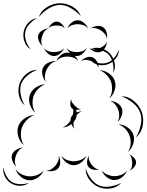

<svg xmlns="http://www.w3.org/2000/svg" viewBox="-80 -1059 897 1175"><path d="M478 -760Q507 -772 539.5 -763Q572 -754 593 -731Q615 -707 621.5 -674Q628 -641 613 -613Q617 -645 610 -675Q603 -705 586 -724Q569 -742 539 -751.5Q509 -761 478 -760ZM265 -685Q272 -705 291.5 -721Q311 -737 332 -737Q353 -737 372.5 -721Q392 -705 399 -685Q386 -701 367.5 -707Q349 -713 332 -713Q315 -713 297 -707Q279 -701 265 -685ZM415 -685Q427 -699 448 -707Q469 -715 486 -708Q503 -702 513.5 -682Q524 -662 524 -644Q517 -661 504 -671Q491 -681 477 -686Q464 -691 447.5 -692.5Q431 -694 415 -685ZM201 -558Q186 -574 180 -600Q174 -626 184 -646Q194 -666 218.5 -676.5Q243 -687 265 -685Q243 -680 228.5 -665.5Q214 -651 206 -635Q198 -619 195 -598.5Q192 -578 201 -558ZM72 -414Q44 -437 36 -475Q28 -513 40 -548Q52 -582 82 -607Q112 -632 149 -632Q114 -619 86.5 -595.5Q59 -572 49 -544Q40 -517 46.5 -481Q53 -445 72 -414ZM529 -629Q558 -629 585.5 -610.5Q613 -592 622 -565Q632 -538 621.5 -506.5Q611 -475 589 -456Q604 -481 605.5 -508Q607 -535 600 -557Q592 -579 574 -599Q556 -619 529 -629ZM136 -370Q113 -388 103 -419.5Q93 -451 103 -478Q112 -506 139.5 -524Q167 -542 196 -543Q169 -532 151 -512Q133 -492 125 -470Q118 -449 119.5 -422Q121 -395 136 -370ZM663 -470Q705 -470 739.5 -441Q774 -412 788 -372Q802 -332 793 -288Q784 -244 752 -218Q773 -254 781.5 -295.5Q790 -337 778 -369Q767 -401 735 -428Q703 -455 663 -470ZM376 -271Q364 -282 357 -300Q332 -280 303 -279Q320 -286 332 -297Q344 -308 352 -322Q351 -333 356 -343Q359 -351 366 -357Q370 -374 368 -391Q363 -393 360 -396Q350 -406 350 -423.5Q350 -441 356 -453Q355 -440 362 -430.5Q369 -421 377 -413Q384 -406 393.5 -398.5Q403 -391 417 -392Q403 -386 386 -387Q388 -379 389 -371Q406 -378 421 -377Q411 -374 403 -368Q395 -362 389 -354Q389 -347 387 -340Q382 -326 371 -313Q369 -303 369.5 -292.5Q370 -282 376 -271ZM594 -441Q616 -441 637.5 -428Q659 -415 666 -395Q673 -375 664.5 -351Q656 -327 639 -313Q650 -332 649.5 -351.5Q649 -371 644 -387Q638 -403 626 -418.5Q614 -434 594 -441ZM66 -171Q42 -190 32 -223.5Q22 -257 32 -286Q42 -315 71 -334.5Q100 -354 130 -355Q102 -344 82 -322.5Q62 -301 54 -278Q46 -255 48 -226Q50 -197 66 -171ZM644 -298Q672 -298 699.5 -280Q727 -262 736 -235Q745 -209 735 -178Q725 -147 703 -129Q718 -153 719.5 -179.5Q721 -206 713 -228Q706 -249 688.5 -268.5Q671 -288 644 -298ZM20 -39Q5 -51 -3.5 -73Q-12 -95 -6 -113Q1 -132 21 -143.5Q41 -155 61 -156Q43 -149 32.5 -134.5Q22 -120 17 -106Q12 -91 11 -73.5Q10 -56 20 -39ZM709 -114Q723 -110 737.5 -96Q752 -82 753 -67Q753 -51 740.5 -36Q728 -21 713 -15Q725 -26 727 -39.5Q729 -53 729 -65Q728 -78 724.5 -91.5Q721 -105 709 -114ZM449 -106Q440 -83 418 -65.5Q396 -48 372 -48Q347 -48 325 -65.5Q303 -83 295 -106Q310 -87 331 -79.5Q352 -72 372 -72Q391 -72 412 -79.5Q433 -87 449 -106ZM527 -22Q511 -17 491 -21Q471 -25 461 -38Q451 -51 453 -71.5Q455 -92 464 -106Q461 -90 466.5 -76.5Q472 -63 480 -52Q488 -42 499.5 -32.5Q511 -23 527 -22ZM279 -106Q288 -90 288.5 -67Q289 -44 277 -30Q266 -16 243.5 -12.5Q221 -9 203 -15Q222 -15 235.5 -24.5Q249 -34 259 -45Q269 -57 275.5 -72.5Q282 -88 279 -106ZM97 60Q74 78 43 78Q12 78 -12 63Q-37 48 -50.5 20.5Q-64 -7 -59 -35Q-55 -7 -41 18Q-27 43 -7 55Q13 67 41.5 68Q70 69 97 60ZM662 60Q637 88 598 94Q559 100 525 86Q491 72 467 40.5Q443 9 444 -28Q456 8 478.5 37Q501 66 529 77Q556 88 593 82.5Q630 77 662 60ZM187 -15Q177 10 151 28Q125 46 98 44Q71 43 47 22.5Q23 2 15 -24Q31 -2 54 8.5Q77 19 99 20Q121 21 145 13Q169 5 187 -15ZM698 -15Q689 8 667 25.5Q645 43 620 43Q596 43 573.5 25.5Q551 8 543 -15Q559 3 580 11Q601 19 620 19Q640 19 661 11.5Q682 4 698 -15ZM157 -954Q170 -992 207 -1015Q244 -1038 284 -1039Q325 -1040 362.5 -1019Q400 -998 415 -960Q388 -990 352.5 -1010Q317 -1030 285 -1029Q252 -1028 217.5 -1007Q183 -986 157 -954ZM108 -757Q81 -773 70 -804Q59 -835 65 -865Q71 -896 93.5 -920Q116 -944 147 -948Q120 -934 99.5 -911Q79 -888 75 -863Q70 -839 79 -810Q88 -781 108 -757ZM332 -885Q339 -904 357 -919.5Q375 -935 395 -935Q415 -935 433.5 -919.5Q452 -904 459 -885Q446 -900 428.5 -905.5Q411 -911 395 -911Q379 -911 362 -905.5Q345 -900 332 -885ZM217 -885Q222 -900 236.5 -913.5Q251 -927 266 -927Q282 -927 296.5 -913.5Q311 -900 316 -885Q306 -897 292.5 -900Q279 -903 266 -903Q254 -903 240.5 -900Q227 -897 217 -885ZM475 -885Q490 -896 512 -899.5Q534 -903 550 -893Q566 -883 572 -861Q578 -839 574 -821Q572 -839 561 -852Q550 -865 537 -873Q525 -881 508.5 -885.5Q492 -890 475 -885ZM181 -777Q167 -788 158 -808Q149 -828 155 -846Q161 -863 180 -873.5Q199 -884 217 -885Q200 -878 191 -865Q182 -852 178 -838Q173 -824 172.5 -808Q172 -792 181 -777ZM574 -805Q574 -787 563.5 -767.5Q553 -748 537 -742Q520 -735 499 -743Q478 -751 467 -765Q482 -756 498.5 -757.5Q515 -759 528 -764Q542 -769 555 -778.5Q568 -788 574 -805ZM312 -765Q305 -747 287.5 -731.5Q270 -716 251 -716Q231 -716 213.5 -731.5Q196 -747 189 -765Q201 -750 218 -745Q235 -740 251 -740Q266 -740 283 -745Q300 -750 312 -765ZM451 -765Q444 -747 426.5 -731.5Q409 -716 389 -716Q370 -716 352.5 -731.5Q335 -747 328 -765Q340 -750 357 -745Q374 -740 389 -740Q405 -740 421.5 -745Q438 -750 451 -765ZM647 -756Q648 -727 629 -702Q610 -677 583 -667Q555 -656 524.5 -662Q494 -668 475 -690Q500 -676 528.5 -672Q557 -668 579 -676Q601 -684 619.5 -706Q638 -728 647 -756Z"/></svg>

Font: Rubik Puddles
Style: Regular
Weight: 400
Designer: Hubert and Fischer, NaN
Foundry: Hubert and Fischer, NaN
Version: Version 2.200